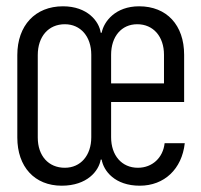

<svg xmlns="http://www.w3.org/2000/svg" viewBox="-20 -580 640 610"><path d="M176 10C257 10 294 -37 300 -73H303C309 -37 345 10 424 10C502 10 558 -43 567 -125H503C498 -79 464 -47 418 -47C367 -47 333 -86 333 -144V-256H565V-406C565 -500 510 -560 422 -560C347 -560 310 -512 303 -476H300C295 -512 258 -560 180 -560C92 -560 35 -499 35 -405V-143C35 -50 90 10 176 10ZM186 -47C134 -47 100 -85 100 -143V-405C100 -464 134 -503 186 -503C236 -503 270 -464 270 -406V-144C270 -86 236 -47 186 -47ZM333 -315V-406C333 -464 366 -503 416 -503C467 -503 501 -464 501 -406V-315Z"/></svg>

Font: JetBrains Mono ExtraLight
Style: Regular
Weight: 240
Monospace: yes
Designer: Philipp Nurullin, Konstantin Bulenkov
Foundry: JetBrains
Version: Version 2.305